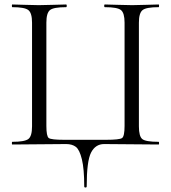

<svg xmlns="http://www.w3.org/2000/svg" viewBox="-20 -645 764 857"><path d="M356 187Q356 109 345.5 66Q335 23 318.5 10.5Q302 -2 275 -2L35 0Q33 0 33 -6Q33 -12 35 -12Q90 -12 106.5 -24.5Q123 -37 123 -81V-544Q123 -587 106.5 -600Q90 -613 35 -613Q33 -613 33 -619Q33 -625 35 -625Q50 -625 89.5 -623.5Q129 -622 153 -622Q179 -622 219.5 -623.5Q260 -625 275 -625Q278 -625 278 -619Q278 -613 275 -613Q219 -613 203 -600Q187 -587 187 -544V-83Q187 -37 197.5 -29Q208 -21 266 -21H453Q514 -21 525 -29Q536 -37 536 -83V-544Q536 -587 520 -600Q504 -613 448 -613Q445 -613 445 -619Q445 -625 448 -625Q463 -625 503.5 -623.5Q544 -622 570 -622Q594 -622 634 -623.5Q674 -625 688 -625Q690 -625 690 -619Q690 -613 688 -613Q633 -613 616.5 -600Q600 -587 600 -544V-81Q600 -36 615.5 -24Q631 -12 688 -12Q690 -12 690 -6Q690 0 688 0L445 -2Q406 -2 386.5 36Q367 74 367 187Q367 192 361.5 192Q356 192 356 187Z"/></svg>

Font: Cormorant SC
Style: Regular
Weight: 400
Designer: Christian Thalmann (Catharsis Fonts)
Version: Version 1.000;PS 002.000;hotconv 1.0.88;makeotf.lib2.5.64775